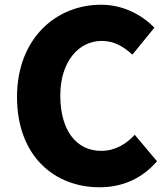

<svg xmlns="http://www.w3.org/2000/svg" viewBox="-20 -738 707 812"><path d="M401 54C498 54 581 17 644 -56L550 -168C515 -130 468 -100 408 -100C303 -100 235 -186 235 -334C235 -479 314 -565 410 -565C463 -565 502 -541 540 -507L633 -621C582 -673 504 -718 407 -718C218 -718 52 -576 52 -328C52 -76 212 54 401 54Z"/></svg>

Font: コーポレート・ロゴ ver3 Bold
Style: Regular
Weight: 700
Designer: [KANA_main] LOGOTYPE.JP [Source Han Sans] Ryoko NISHIZUKA 西塚涼子 (kana, bopomofo & ideographs); Paul D. Hunt (Latin, Greek
Version: Version 12.001;FEAKit 1.0